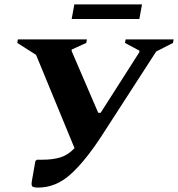

<svg xmlns="http://www.w3.org/2000/svg" viewBox="-20 -838 805 868"><path d="M441 -226Q365 -109 298.5 -49.5Q232 10 153 10Q130 10 125.5 4Q121 -2 124 -19L140 -110L147 -116H173Q217 -116 251.5 -126Q286 -136 317 -168L143 -590L58 -644L61 -660H373L370 -644L304 -614V-607L424 -328H435L610 -602V-609L545 -644L548 -660H765L762 -644L686 -605ZM304 -752 316 -818H622L610 -752Z"/></svg>

Font: Spectral ExtraBold
Style: Italic
Weight: 800
Italic angle: -10°
Designer: Jean-Baptiste Levee
Foundry: Production Type
Version: Version 2.001